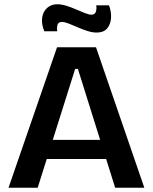

<svg xmlns="http://www.w3.org/2000/svg" viewBox="-20 -882 718 902"><path d="M20 0 248 -660H431L658 0H521L346 -558H333L157 0ZM141 -135V-225H555V-135ZM434 -729Q414 -729 390.5 -736.5Q367 -744 344.5 -754Q322 -764 302.5 -771.5Q283 -779 271 -779Q255 -779 250.5 -766.5Q246 -754 249 -735H188Q174 -770 178 -798.5Q182 -827 201 -844.5Q220 -862 249 -862Q269 -862 291.5 -855Q314 -848 337 -838Q360 -828 379 -820.5Q398 -813 410 -813Q426 -813 430.5 -827.5Q435 -842 432 -857H492Q504 -825 501.5 -795.5Q499 -766 482.5 -747.5Q466 -729 434 -729Z"/></svg>

Font: Bricolage Grotesque 24pt SemiBold
Style: Regular
Weight: 600
Designer: Mathieu Triay
Foundry: Atelier Triay
Version: Version 1.001;gftools[0.9.33.dev8+g029e19f]